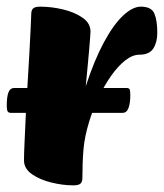

<svg xmlns="http://www.w3.org/2000/svg" viewBox="-22 -544 492 577"><path d="M198.4 13Q166 13 131.5 4.3Q96.9 -4.3 73.5 -20.9Q50.1 -37.5 50.1 -62.3Q50.1 -80.7 51.8 -117Q53.4 -153.3 55.6 -199.7Q57.9 -246.1 61 -294.3Q64.1 -342.5 66.4 -386Q68.6 -429.6 70.2 -460.4Q71.9 -491.3 71.9 -501.6Q71.9 -513.2 77.5 -518.6Q83.2 -524 98.7 -524Q132.4 -524 167.3 -515.7Q202.2 -507.4 226.1 -490.8Q250 -474.3 250 -448.7Q250 -442.2 248.7 -428.6Q247.5 -414.9 246.1 -396.5Q244.7 -378.1 242.6 -357.8Q240.5 -337.5 238.9 -318.3Q237.2 -299.1 235.7 -284.5Q260.9 -362.1 289.6 -415.6Q318.3 -469.2 347.3 -496.6Q376.3 -524 401.3 -524Q433 -524 441.8 -503.4Q450.7 -482.9 450.7 -445.5Q450.7 -417.1 438.8 -398.4Q427 -379.6 396.9 -379.6Q375.9 -379.6 353.9 -362.1Q331.8 -344.5 311.5 -315.5Q291.1 -286.4 274.1 -250.5Q257 -214.6 245.8 -178Q232 -132.8 228.8 -94.2Q225.6 -55.6 225.6 -9.4Q225.6 2.2 220 7.6Q214.5 13 198.4 13ZM9.8 -204.9Q3.6 -204.9 0.9 -209.4Q-1.7 -214 -1.7 -227.3Q-1.7 -252.4 3.3 -266Q8.3 -279.6 21.1 -279.6H358.6Q364.9 -279.6 367.3 -275.9Q369.6 -272.1 369.6 -258Q369.6 -234.5 364.3 -219.7Q358.9 -204.9 346.6 -204.9Z"/></svg>

Font: Briem Hand Thin
Style: Regular
Weight: 100
Designer: Gunnlaugur SE Briem, Eben Sorkin
Foundry: Sorkin Type Co.
Version: Version 1.003